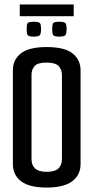

<svg xmlns="http://www.w3.org/2000/svg" viewBox="-20 -840 421 865"><path d="M190 5Q113 5 75.5 -23Q38 -51 38 -101V-524Q38 -570 73.5 -599Q109 -628 190 -628Q272 -628 307.5 -599Q343 -570 343 -523V-101Q343 -52 305.5 -23.5Q268 5 190 5ZM190 -66Q227 -66 243 -81Q259 -96 259 -123V-502Q259 -526 244.5 -542Q230 -558 189 -558Q150 -558 136 -542.5Q122 -527 122 -503V-123Q122 -96 138 -81Q154 -66 190 -66ZM246 -675Q223 -675 219 -683Q215 -691 215 -708Q215 -728 219 -735Q223 -742 246 -742Q271 -742 275.5 -735Q280 -728 280 -708Q280 -691 275.5 -683Q271 -675 246 -675ZM132 -675Q108 -675 104 -683Q100 -691 100 -708Q100 -728 104 -735Q108 -742 132 -742Q156 -742 160.5 -735Q165 -728 165 -708Q165 -691 160.5 -683Q156 -675 132 -675ZM69 -767V-820H312V-767Z"/></svg>

Font: Smooch Sans SemiBold
Style: Bold
Weight: 600
Designer: Robert E. Leuschke
Foundry: Robert E. Leuschke
Version: Version 1.010; ttfautohint (v1.8.3)